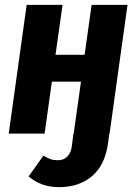

<svg xmlns="http://www.w3.org/2000/svg" viewBox="-20 -551 561 792"><path d="M506 -531 432 0H431L425 44Q412 132 358.5 176.5Q305 221 223 221Q150 221 98 177L159 91Q176 101 188.5 105.5Q201 110 218 110Q242 110 257 95.5Q272 81 276 54L283 0H284L314 -214H194L164 0H16L90 -531H238L209 -325H329L358 -531Z"/></svg>

Font: Fira Sans Condensed
Style: Bold Italic
Weight: 700
Width: 3
Italic angle: -8°
Designer: Carrois Corporate & Edenspiekermann AG
Foundry: Carrois Corporate GbR & Edenspiekermann AG
Version: Version 4.203